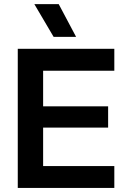

<svg xmlns="http://www.w3.org/2000/svg" viewBox="-20 -919 628 939"><path d="M66.9 0V-680.2H539.1V-573.2H190.9V-398.9H508.8V-294.9H190.9V-106.9H539.1V0ZM147.9 -898.9H267.1L352.1 -738.8H242.2Z"/></svg>

Font: TASA Orbiter Text SemiBold
Style: Regular
Weight: 600
Designer: Weizhong Zhang
Version: Version 1.000;Glyphs 3.1.2 (3151)